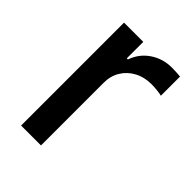

<svg xmlns="http://www.w3.org/2000/svg" viewBox="-168 -637 720 720"><g transform="rotate(45 192.0 -277.0)"><path d="M71.8 0V-545.9H173.8V-458.5H179.7Q194.8 -502.4 232.7 -528.1Q270.5 -553.7 318.4 -553.7Q328.1 -553.7 341.8 -553Q355.5 -552.2 363.3 -551.3V-449.7Q356.9 -451.7 340.6 -453.6Q324.2 -455.6 307.6 -455.6Q270 -455.6 240.5 -439.7Q210.9 -423.8 194.1 -396.2Q177.2 -368.7 177.2 -332.5V0Z"/></g></svg>

Font: Inter V
Style: Weight 500 Optical size 14.0
Weight: 500
Designer: Rasmus Andersson
Foundry: rsms
Version: Version 4.000;git-4fc901f